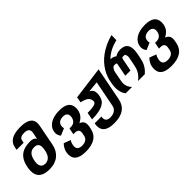

<svg xmlns="http://www.w3.org/2000/svg" viewBox="73 -1717 2864 2864"><g transform="rotate(-45 1505.0 -284.5)"><path d="M240.7 0Q134.3 0 79.6 -45.2Q24.9 -90.3 24.9 -181.2Q24.9 -198.7 27.1 -221.7Q29.3 -244.6 34.7 -269.8Q40 -294.9 48.8 -321Q57.6 -347.2 70.8 -371.6Q119.6 -461.9 219.7 -488.3Q244.6 -495.1 272.9 -498.3Q301.3 -501.5 327.6 -501.5Q345.2 -501.5 360.6 -499.5Q376 -497.6 388.9 -492.4Q401.9 -487.3 412.6 -478.3Q423.3 -469.2 431.6 -454.6L453.1 -563.5Q455.1 -574.7 455.1 -584.5Q455.1 -599.6 450 -612.3Q444.8 -625 433.6 -634.5Q422.4 -644 403.6 -649.4Q384.8 -654.8 357.9 -654.8Q314.9 -654.8 289.3 -641.1Q263.7 -627.4 258.8 -602.5L249.5 -554.7H100.1L109.4 -602.5Q124.5 -680.2 191.9 -718.8Q259.3 -757.3 377 -757.3Q440.9 -757.3 484.4 -746.3Q527.8 -735.4 554.2 -715.6Q580.6 -695.8 591.8 -668.7Q603 -641.6 603 -609.4Q603 -589.8 598.1 -565.4L533.2 -230Q522.9 -176.8 499.3 -134.8Q475.6 -92.8 439 -62.5Q402.3 -32.2 353.8 -16.1Q305.2 0 240.7 0ZM258.3 -104.5Q308.1 -104.5 343.5 -139.6Q378.9 -174.8 393.6 -250Q397.5 -268.6 398.7 -284.4Q399.9 -300.3 399.9 -311.5Q399.9 -314.9 399.7 -321Q399.4 -327.1 398.2 -334.7Q397 -342.3 394.3 -350.6Q391.6 -358.9 386.7 -366.2Q366.7 -397.5 312 -397.5Q285.6 -397.5 264.4 -390.4Q243.2 -383.3 225.6 -366.2Q205.6 -347.7 193.8 -320.6Q182.1 -293.5 174.8 -256.8Q171.9 -242.2 170.2 -228.8Q168.5 -215.3 168.5 -202.6Q168.5 -183.1 173.1 -165.3Q177.7 -147.5 188.2 -134Q198.7 -120.6 215.8 -112.5Q232.9 -104.5 258.3 -104.5Z M814.5 196.3Q751.5 196.3 709.2 184.6Q667 172.9 641.8 152.1Q616.7 131.3 606.2 103.5Q595.7 75.7 595.7 43.5Q595.7 30.8 597.2 16.6Q598.6 2.4 601.1 -10.7Q604 -25.9 608.9 -38.6Q613.8 -51.3 623 -68.4Q631.8 -84.5 642.3 -99.1Q652.8 -113.8 667 -127.4L775.4 -86.9Q761.7 -69.3 754.9 -49.8Q748 -30.3 744.6 -12.2Q741.7 3.4 741.7 17.1Q741.7 32.7 746.3 46.6Q751 60.5 762 70.8Q772.9 81.1 791.3 87.2Q809.6 93.3 836.9 93.3Q861.3 93.3 882.1 88.1Q902.8 83 918.9 72.5Q935.1 62 945.6 46.1Q956.1 30.3 960.4 8.8L969.2 -36.1Q971.7 -49.8 971.7 -59.6Q971.7 -72.3 967.5 -83.3Q963.4 -94.2 954.3 -102.5Q945.3 -110.8 930.4 -115.7Q915.5 -120.6 894 -120.6H863.3L883.3 -222.7H914.1Q956.1 -222.7 983.9 -244.6Q998 -255.9 1008.1 -272.9Q1018.1 -290 1023.4 -315.4Q1026.4 -329.1 1026.4 -341.8Q1026.4 -351.1 1023.7 -364.5Q1021 -377.9 1010.3 -391.1Q999.5 -403.8 982.7 -410.4Q965.8 -417 939.5 -417Q895 -417 864.5 -398.4Q834 -379.9 826.2 -342.3Q823.2 -326.7 823.2 -314.9Q823.2 -314 823.2 -311.8Q823.2 -309.6 823.7 -305.7Q824.2 -301.8 825.2 -296.9Q826.2 -292 829.1 -283.7L718.3 -235.8Q699.7 -256.3 691.4 -281.7Q686.5 -295.9 685.5 -306.2Q684.6 -316.4 684.6 -319.3Q684.6 -322.3 684.8 -329.1Q685.1 -335.9 686 -342.3Q690.4 -383.8 712.2 -416.7Q733.9 -449.7 770 -472.9Q806.2 -496.1 855.5 -508.3Q904.8 -520.5 964.8 -520.5Q1069.3 -520.5 1119.4 -481.9Q1169.4 -443.4 1169.4 -366.2Q1169.4 -356 1168.2 -341.1Q1167 -326.2 1162.4 -308.6Q1157.7 -291 1148.9 -272Q1140.1 -252.9 1125 -234.9Q1095.2 -199.2 1043.5 -173.3Q1066.4 -164.6 1080.6 -153.1Q1094.7 -141.6 1102.8 -128.7Q1110.8 -115.7 1113.5 -101.6Q1116.2 -87.4 1116.2 -73.7Q1116.2 -64 1115.2 -54.4Q1114.3 -44.9 1112.3 -34.7L1105.5 2Q1087.4 98.6 1014.2 147.5Q940.9 196.3 814.5 196.3Z M1413.6 196.3Q1351.1 196.3 1309.6 184.6Q1268.1 172.9 1243.2 152.3Q1218.3 131.8 1208 103.8Q1197.8 75.7 1197.8 43Q1197.8 30.3 1199.2 16.8Q1200.7 3.4 1203.1 -10.7H1346.7Q1344.7 -2.4 1344 5.1Q1343.3 12.7 1343.3 19.5Q1343.3 34.7 1347.7 48.1Q1352.1 61.5 1362.3 71.5Q1372.6 81.5 1389.9 87.4Q1407.2 93.3 1433.6 93.3Q1460 93.3 1484.4 86.9Q1508.8 80.6 1527.8 67.4Q1566.4 41 1576.7 -10.7L1656.7 -421.4Q1647 -420.4 1640.1 -419.7Q1633.3 -418.9 1626.7 -418.2Q1620.1 -417.5 1612.5 -416.7Q1605 -416 1593.3 -415Q1587.4 -414.6 1582.8 -414.1Q1578.1 -413.6 1571.8 -413.1Q1565.4 -412.6 1555.7 -411.6Q1545.9 -410.6 1530.3 -408.7Q1526.9 -408.2 1524.2 -408Q1521.5 -407.7 1519 -407.7Q1516.6 -407.2 1514.4 -407.2Q1512.2 -407.2 1510.3 -406.7Q1507.3 -406.2 1506.3 -406.2Q1505.4 -406.2 1505.1 -406.2Q1504.9 -406.2 1504.2 -406Q1503.4 -405.8 1501 -405.8Q1498.5 -405.3 1496.3 -405.3Q1494.1 -405.3 1488.8 -404.3L1488.3 -401.4Q1513.2 -389.2 1526.1 -372.8Q1539.1 -356.4 1543.5 -338.9Q1547.9 -320.3 1547.9 -301.3Q1547.9 -300.8 1547.9 -294.9Q1547.9 -289.1 1547.4 -283.2Q1546.9 -277.8 1545.2 -265.1Q1543.5 -252.4 1541 -240.2Q1532.2 -198.7 1510.5 -169.4Q1488.8 -140.1 1450.7 -120.6Q1411.6 -100.6 1354 -90.3Q1296.4 -80.1 1216.8 -79.6L1238.8 -194.8Q1284.2 -194.8 1317.1 -197.5Q1350.1 -200.2 1372.3 -205.8Q1394.5 -211.4 1407 -220Q1419.4 -228.5 1423.3 -240.7Q1424.3 -244.1 1425 -248.3Q1425.8 -252.4 1425.8 -259.3Q1425.8 -305.2 1390.6 -335Q1355.5 -364.7 1275.4 -381.3L1292.5 -470.2L1813.5 -538.6L1710.9 -9.8Q1690.9 91.8 1617.4 144Q1543.9 196.3 1413.6 196.3Z M1846.7 0Q1824.7 -27.8 1813.5 -59.3Q1802.2 -90.8 1798.3 -121.6Q1796.9 -134.3 1796.1 -147.5Q1795.4 -160.6 1795.4 -169.9Q1795.4 -181.2 1796.9 -203.1Q1798.3 -225.1 1803.2 -250L1811.5 -292.5Q1819.3 -331.1 1835.2 -374.5Q1851.1 -418 1877.9 -462.6Q1904.8 -507.3 1943.4 -551.3Q1981.9 -595.2 2035.2 -634.8Q2088.4 -674.3 2156.7 -707.8Q2225.1 -741.2 2311.5 -765.1L2309.1 -657.7Q2232.9 -641.1 2167.5 -608.2Q2102.1 -575.2 2044.9 -520.5Q2075.7 -520.5 2100.3 -511Q2125 -501.5 2140.1 -487.3Q2162.1 -504.4 2189.9 -512.5Q2217.8 -520.5 2251.5 -520.5Q2295.9 -520.5 2324.2 -508.1Q2352.5 -495.6 2368.4 -475.1Q2384.3 -454.6 2390.1 -428.2Q2396 -401.9 2396 -374.5Q2396 -354 2393.8 -333.5Q2391.6 -313 2387.7 -293.9L2375 -228.5Q2368.2 -194.3 2360.4 -167.2Q2352.5 -140.1 2339.8 -113.3Q2326.2 -85 2304.4 -56.4Q2282.7 -27.8 2249.5 0H2107.4Q2145 -29.8 2166.5 -55.9Q2188 -82 2200.7 -106.9Q2213.9 -132.3 2221.2 -157.7Q2228.5 -183.1 2232.9 -205.6L2260.3 -341.8Q2260.7 -345.2 2261 -348.9Q2261.2 -352.5 2261.2 -357.4Q2261.2 -364.3 2260.5 -372.8Q2259.8 -381.3 2257.3 -388.7Q2253.9 -400.4 2248 -408.4Q2242.2 -416.5 2233.9 -416.5H2202.6Q2192.9 -416.5 2186.5 -410.6Q2180.2 -404.8 2176.3 -384.8L2138.2 -189.5H2027.8L2066.9 -387.2Q2068.4 -394.5 2068.4 -399.9Q2068.4 -407.2 2064.9 -411.6Q2060.5 -416.5 2047.9 -416.5H2014.2Q2005.9 -416.5 1997.6 -408.9Q1989.3 -401.4 1981 -388.7Q1973.1 -377 1967.3 -364Q1961.4 -351.1 1960 -341.8L1936 -217.8Q1933.1 -202.1 1930.9 -190.4Q1928.7 -178.7 1927.5 -169.2Q1926.3 -159.7 1925.5 -151.1Q1924.8 -142.6 1924.8 -133.3Q1924.8 -129.9 1925 -122.3Q1925.3 -114.7 1927 -104.2Q1928.7 -93.8 1932.1 -81.1Q1935.5 -68.4 1941.9 -55.2Q1955.1 -26.4 1981 0H1846.7Z M2620.6 196.3Q2557.6 196.3 2515.4 184.6Q2473.1 172.9 2448 152.1Q2422.9 131.3 2412.4 103.5Q2401.9 75.7 2401.9 43.5Q2401.9 30.8 2403.3 16.6Q2404.8 2.4 2407.2 -10.7Q2410.2 -25.9 2415 -38.6Q2419.9 -51.3 2429.2 -68.4Q2438 -84.5 2448.5 -99.1Q2459 -113.8 2473.1 -127.4L2581.5 -86.9Q2567.9 -69.3 2561 -49.8Q2554.2 -30.3 2550.8 -12.2Q2547.9 3.4 2547.9 17.1Q2547.9 32.7 2552.5 46.6Q2557.1 60.5 2568.1 70.8Q2579.1 81.1 2597.4 87.2Q2615.7 93.3 2643.1 93.3Q2667.5 93.3 2688.2 88.1Q2709 83 2725.1 72.5Q2741.2 62 2751.7 46.1Q2762.2 30.3 2766.6 8.8L2775.4 -36.1Q2777.8 -49.8 2777.8 -59.6Q2777.8 -72.3 2773.7 -83.3Q2769.5 -94.2 2760.5 -102.5Q2751.5 -110.8 2736.6 -115.7Q2721.7 -120.6 2700.2 -120.6H2669.4L2689.5 -222.7H2720.2Q2762.2 -222.7 2790 -244.6Q2804.2 -255.9 2814.2 -272.9Q2824.2 -290 2829.6 -315.4Q2832.5 -329.1 2832.5 -341.8Q2832.5 -351.1 2829.8 -364.5Q2827.1 -377.9 2816.4 -391.1Q2805.7 -403.8 2788.8 -410.4Q2772 -417 2745.6 -417Q2701.2 -417 2670.7 -398.4Q2640.1 -379.9 2632.3 -342.3Q2629.4 -326.7 2629.4 -314.9Q2629.4 -314 2629.4 -311.8Q2629.4 -309.6 2629.9 -305.7Q2630.4 -301.8 2631.3 -296.9Q2632.3 -292 2635.3 -283.7L2524.4 -235.8Q2505.9 -256.3 2497.6 -281.7Q2492.7 -295.9 2491.7 -306.2Q2490.7 -316.4 2490.7 -319.3Q2490.7 -322.3 2491 -329.1Q2491.2 -335.9 2492.2 -342.3Q2496.6 -383.8 2518.3 -416.7Q2540 -449.7 2576.2 -472.9Q2612.3 -496.1 2661.6 -508.3Q2710.9 -520.5 2771 -520.5Q2875.5 -520.5 2925.5 -481.9Q2975.6 -443.4 2975.6 -366.2Q2975.6 -356 2974.4 -341.1Q2973.1 -326.2 2968.5 -308.6Q2963.9 -291 2955.1 -272Q2946.3 -252.9 2931.2 -234.9Q2901.4 -199.2 2849.6 -173.3Q2872.6 -164.6 2886.7 -153.1Q2900.9 -141.6 2908.9 -128.7Q2917 -115.7 2919.7 -101.6Q2922.4 -87.4 2922.4 -73.7Q2922.4 -64 2921.4 -54.4Q2920.4 -44.9 2918.5 -34.7L2911.6 2Q2893.6 98.6 2820.3 147.5Q2747.1 196.3 2620.6 196.3Z"/></g></svg>

Font: Hack
Style: Bold Italic
Weight: 700
Italic angle: -11°
Monospace: yes
Designer: Christopher Simpkins
Foundry: Christopher Simpkins
Version: Version 2.017; ttfautohint (v1.4.1) -l 4 -r 80 -G 350 -x 0 -